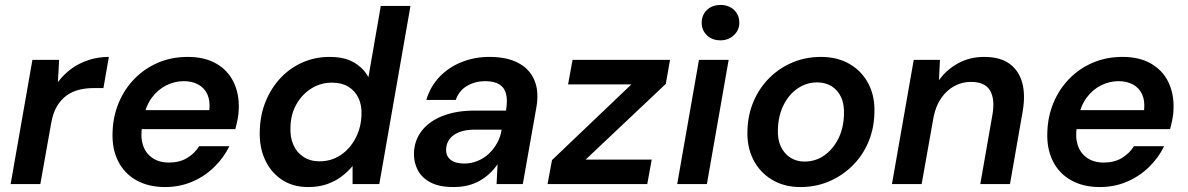

<svg xmlns="http://www.w3.org/2000/svg" viewBox="-20 -744 4800 776"><path d="M23 0 111 -502H219L214 -412Q238 -444 269 -466.5Q300 -489 338.5 -501.5Q377 -514 420 -514L398 -388H358Q327 -388 299 -381Q271 -374 248.5 -357.5Q226 -341 210 -314Q194 -287 187 -247L143 0Z M647 12Q580 12 531 -15.5Q482 -43 457 -93.5Q432 -144 435 -211Q437 -274 460 -329Q483 -384 523.5 -425.5Q564 -467 618.5 -490.5Q673 -514 739 -514Q807 -514 854 -487Q901 -460 924 -412.5Q947 -365 945 -306Q945 -285 940.5 -262.5Q936 -240 931 -222H521L535 -299H826Q830 -337 818 -363Q806 -389 781 -402.5Q756 -416 723 -416Q686 -416 652 -399Q618 -382 593.5 -349Q569 -316 560 -265L555 -236Q547 -192 557.5 -158.5Q568 -125 595.5 -106Q623 -87 663 -87Q705 -87 735.5 -105Q766 -123 785 -153H907Q884 -106 845.5 -68.5Q807 -31 756.5 -9.5Q706 12 647 12Z M1225 12Q1163 12 1118 -18.5Q1073 -49 1050 -101Q1027 -153 1030 -218Q1032 -282 1054.5 -336Q1077 -390 1115 -430Q1153 -470 1203.5 -492Q1254 -514 1312 -514Q1373 -514 1411.5 -491Q1450 -468 1469 -432L1519 -720H1639L1513 0H1405V-73Q1387 -51 1361.5 -31.5Q1336 -12 1302.5 0Q1269 12 1225 12ZM1271 -92Q1319 -92 1356.5 -117Q1394 -142 1416.5 -184.5Q1439 -227 1441 -278Q1443 -318 1429 -347.5Q1415 -377 1388 -393.5Q1361 -410 1322 -410Q1276 -410 1238.5 -386.5Q1201 -363 1178 -322.5Q1155 -282 1154 -230Q1152 -190 1165.5 -159Q1179 -128 1206.5 -110Q1234 -92 1271 -92Z M1813 12Q1756 12 1720.5 -6.5Q1685 -25 1668.5 -56.5Q1652 -88 1653 -126Q1655 -178 1685.5 -216.5Q1716 -255 1770.5 -276Q1825 -297 1898 -297H2025Q2032 -338 2025.5 -364Q2019 -390 1998 -403Q1977 -416 1941 -416Q1901 -416 1868 -397Q1835 -378 1822 -340H1703Q1719 -394 1756 -433Q1793 -472 1845.5 -493Q1898 -514 1958 -514Q2029 -514 2075 -489.5Q2121 -465 2140 -419.5Q2159 -374 2148 -311L2093 0H1987L1991 -80Q1977 -60 1959 -43Q1941 -26 1919 -13.5Q1897 -1 1870.5 5.5Q1844 12 1813 12ZM1856 -83Q1884 -83 1910 -93.5Q1936 -104 1956 -123Q1976 -142 1989.5 -166.5Q2003 -191 2007 -218V-220H1898Q1862 -220 1836.5 -210Q1811 -200 1797.5 -182.5Q1784 -165 1783 -141Q1782 -113 1801.5 -98Q1821 -83 1856 -83Z M2193 0 2211 -97 2532 -403H2276L2294 -502H2688L2671 -405L2347 -99H2614L2596 0Z M2717 0 2805 -502H2925L2837 0ZM2892 -581Q2858 -581 2837 -601.5Q2816 -622 2816 -652Q2816 -683 2837 -703.5Q2858 -724 2892 -724Q2925 -724 2946.5 -704Q2968 -684 2968 -652Q2968 -622 2946 -601.5Q2924 -581 2892 -581Z M3215 12Q3149 12 3099.5 -18Q3050 -48 3024 -100Q2998 -152 3001 -219Q3003 -282 3026.5 -336Q3050 -390 3090.5 -430Q3131 -470 3184 -492Q3237 -514 3298 -514Q3365 -514 3414.5 -485Q3464 -456 3490.5 -404.5Q3517 -353 3514 -285Q3512 -221 3488.5 -167Q3465 -113 3424 -73Q3383 -33 3330 -10.5Q3277 12 3215 12ZM3231 -91Q3276 -91 3311 -115.5Q3346 -140 3367.5 -182Q3389 -224 3391 -279Q3393 -322 3379.5 -351Q3366 -380 3341 -395.5Q3316 -411 3283 -411Q3240 -411 3204.5 -387Q3169 -363 3147.5 -320.5Q3126 -278 3124 -223Q3122 -181 3136 -151.5Q3150 -122 3175 -106.5Q3200 -91 3231 -91Z M3585 0 3673 -502H3779L3775 -420Q3806 -463 3853 -488.5Q3900 -514 3958 -514Q4022 -514 4060 -486.5Q4098 -459 4111.5 -409.5Q4125 -360 4113 -292L4062 0H3942L3991 -280Q4002 -343 3981.5 -378Q3961 -413 3904 -413Q3868 -413 3837 -396Q3806 -379 3784 -347.5Q3762 -316 3753 -270L3705 0Z M4425 12Q4358 12 4309 -15.5Q4260 -43 4235 -93.5Q4210 -144 4213 -211Q4215 -274 4238 -329Q4261 -384 4301.5 -425.5Q4342 -467 4396.5 -490.5Q4451 -514 4517 -514Q4585 -514 4632 -487Q4679 -460 4702 -412.5Q4725 -365 4723 -306Q4723 -285 4718.5 -262.5Q4714 -240 4709 -222H4299L4313 -299H4604Q4608 -337 4596 -363Q4584 -389 4559 -402.5Q4534 -416 4501 -416Q4464 -416 4430 -399Q4396 -382 4371.5 -349Q4347 -316 4338 -265L4333 -236Q4325 -192 4335.5 -158.5Q4346 -125 4373.5 -106Q4401 -87 4441 -87Q4483 -87 4513.5 -105Q4544 -123 4563 -153H4685Q4662 -106 4623.5 -68.5Q4585 -31 4534.5 -9.5Q4484 12 4425 12Z"/></svg>

Font: DM Sans 16pt SemiBold
Style: Italic
Weight: 600
Italic angle: -10°
Version: Version 4.004;gftools[0.9.30]